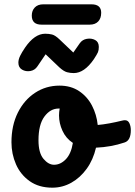

<svg xmlns="http://www.w3.org/2000/svg" viewBox="-20 -863 625 888"><path d="M222 5Q160 5 117.5 -25Q75 -55 54 -103Q33 -151 33 -205Q33 -283 62.5 -342Q92 -401 142.5 -434Q193 -467 255 -467Q308 -467 346 -441.5Q384 -416 405.5 -374.5Q427 -333 432 -285Q456 -287 486 -292.5Q516 -298 544 -305Q552 -307 558 -307Q572 -307 578.5 -293Q585 -279 585 -261Q585 -213 556 -204Q494 -183 424 -180Q411 -124 381 -82.5Q351 -41 310 -18Q269 5 222 5ZM230 -101Q260 -101 284.5 -126.5Q309 -152 317 -202Q285 -223 269 -258Q253 -293 253 -329Q253 -345 256 -361Q255 -361 251 -361Q213 -361 185.5 -324Q158 -287 158 -214Q158 -156 181 -128.5Q204 -101 230 -101ZM321 -525Q305 -525 290 -529Q275 -533 255 -551L191 -612L153 -556Q141 -538 120 -534.5Q99 -531 82 -541Q65 -551 65 -573Q65 -588 73 -604.5Q81 -621 96 -643Q140 -707 189 -707Q206 -707 220.5 -703.5Q235 -700 255 -681L319 -620L349 -663Q361 -680 382 -683.5Q403 -687 420 -678Q437 -669 437 -646Q437 -631 433 -621.5Q429 -612 414 -589Q370 -525 321 -525ZM172 -749Q127 -749 127 -791Q127 -814 141 -828.5Q155 -843 180 -843H403Q448 -843 448 -804Q448 -778 434 -763.5Q420 -749 395 -749Z"/></svg>

Font: Pacifico
Style: Regular
Weight: 400
Designer: Vernon Adams
Foundry: Vernon Adams
Version: Version 3.010; ttfautohint (v1.8.4.7-5d5b)